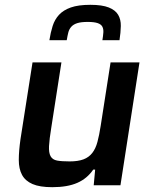

<svg xmlns="http://www.w3.org/2000/svg" viewBox="-20 -769 634 797"><path d="M58 0ZM369 0 375 -65H367Q342 -28 301 -10Q260 8 197 8Q145 8 115 -5Q85 -18 71.5 -43Q58 -68 58 -105Q58 -142 65 -191L115 -510H235L193 -240Q185 -191 183.5 -163Q182 -135 190 -120.5Q198 -106 217 -102.5Q236 -99 269 -99Q304 -99 326.5 -107.5Q349 -116 363 -134Q377 -152 384.5 -180Q392 -208 398 -247L439 -510H559L480 0ZM185 -602Q190 -634 198.5 -661Q207 -688 225 -707.5Q243 -727 274 -738Q305 -749 355 -749Q404 -749 431.5 -738Q459 -727 470.5 -707.5Q482 -688 481.5 -661Q481 -634 476 -602H405Q408 -620 409 -634Q410 -648 405 -658Q400 -668 385.5 -673Q371 -678 344 -678Q317 -678 301 -673Q285 -668 276 -658Q267 -648 263.5 -634Q260 -620 257 -602Z"/></svg>

Font: Azeri Sans SemiBold
Style: Italic
Weight: 600
Designer: Hector Gatti & Omnibus-Type (original fonts) / Cristiano Sobral (main changes and remastering)
Foundry: Omnibus-Type
Version: Version 0.07;August 21, 2020;FontCreator 13.0.0.2681 64-bit;